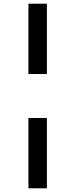

<svg xmlns="http://www.w3.org/2000/svg" viewBox="-20 -786 410 1040"><path d="M234 -385V-766H134V-385ZM234 234V-147H134V234Z"/></svg>

Font: Noto Sans Display Condensed
Style: Bold Italic
Weight: 700
Width: 3
Designer: Monotype Design team
Foundry: Monotype Imaging Inc.
Version: 1.000